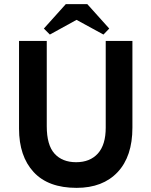

<svg xmlns="http://www.w3.org/2000/svg" viewBox="-20 -898 732 928"><path d="M350 10Q213 10 142.5 -66.5Q72 -143 72 -276V-700H206V-288Q206 -197 243.5 -155.5Q281 -114 348 -114Q415 -114 453 -156Q491 -198 491 -281V-700H620V-281Q620 -142 548.5 -66Q477 10 350 10ZM402 -878 508 -760 480 -731 350 -802 221 -731 192 -760 298 -878Z"/></svg>

Font: Tilda Sans Bold
Style: Regular
Weight: 700
Designer: ParaType Ltd
Foundry: ParaType Ltd
Version: Version 1.009